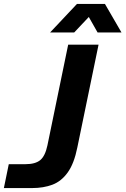

<svg xmlns="http://www.w3.org/2000/svg" viewBox="-54 -956 638 976"><path d="M-34.3 0 -9.4 -121.4H75.1Q125.4 -121.4 150.6 -142.1Q175.7 -162.9 187.1 -217.1L292.6 -729H447L339.1 -206.4Q322.6 -124.3 290.2 -79.3Q257.9 -34.3 212.4 -17.1Q167 0 108.9 0ZM200.6 -790.9 337.3 -936.1H479.4L563.6 -790.9H442.1L397.4 -869.7L323.1 -790.9Z"/></svg>

Font: Mona Sans
Style: Italic
Weight: 200
Italic angle: -11.6951°
Designer: Deni Anggara
Foundry: GitHub
Version: Version 2.000